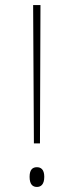

<svg xmlns="http://www.w3.org/2000/svg" viewBox="-20 -734 291 759"><path d="M114 -167H138L140 -714H111ZM126 5C141 5 155 -4 155 -35C155 -65 141 -73 126 -73C110 -73 97 -65 97 -35C97 -4 110 5 126 5Z"/></svg>

Font: Noto Serif Myanmar SemiCondensed Thin
Style: Regular
Weight: 100
Width: 4
Designer: Ben Mitchell and the Monotype Design Team
Foundry: Monotype Imaging Inc.
Version: Version 2.106